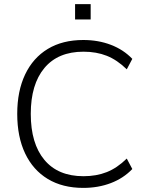

<svg xmlns="http://www.w3.org/2000/svg" viewBox="-20 -908 710 936"><path d="M386 8Q285 8 213 -35.5Q141 -79 102.5 -160Q64 -241 64 -353Q64 -464 102.5 -545Q141 -626 213 -669.5Q285 -713 386 -713Q459 -713 520.5 -689.5Q582 -666 625 -621L598 -570Q551 -616 500.5 -636Q450 -656 387 -656Q263 -656 196.5 -576.5Q130 -497 130 -353Q130 -208 196.5 -128.5Q263 -49 387 -49Q450 -49 500.5 -69Q551 -89 598 -135L625 -84Q582 -39 520.5 -15.5Q459 8 386 8ZM346 -813V-888H422V-813Z"/></svg>

Font: Nunito Sans Light
Style: Regular
Weight: 300
Designer: Vernon Adams
Foundry: Vernon Adams
Version: Version 3.101; ttfautohint (v1.8.4.7-5d5b);gftools[0.9.27]